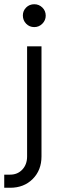

<svg xmlns="http://www.w3.org/2000/svg" viewBox="-65 -687 278 907"><path d="M97 -559Q74 -559 58.5 -575Q43 -591 43 -614Q43 -636 58.5 -651.5Q74 -667 97 -667Q119 -667 135 -651.5Q151 -636 151 -613Q151 -591 135 -575Q119 -559 97 -559ZM-45 200V138H-17Q18 138 40.5 114Q63 90 63 52V-468H131V52Q131 117 89.5 158.5Q48 200 -17 200Z"/></svg>

Font: Didact Gothic
Style: Regular
Weight: 400
Designer: Daniel Johnson
Foundry: Daniel Johnson
Version: Version 2.101;PS 002.101;hotconv 1.0.88;makeotf.lib2.5.64775